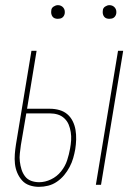

<svg xmlns="http://www.w3.org/2000/svg" viewBox="-20 -717 540 745"><path d="M352 0 438 -520H458L372 0ZM131 8Q112 8 94.5 2Q77 -4 65.5 -17Q54 -30 47 -46.5Q40 -63 38 -81.5Q36 -100 37.5 -119Q39 -138 42 -157L102 -520H122L85 -295H174Q193 -295 210.5 -290Q228 -285 241 -274Q254 -263 262 -247Q270 -231 273 -213Q276 -195 275.5 -176Q275 -157 272 -138Q269 -121 264 -103.5Q259 -86 250 -69Q241 -52 229 -37.5Q217 -23 201 -12Q185 -1 167 3.5Q149 8 131 8ZM132 -10Q155 -10 178 -21Q201 -32 217 -52Q233 -72 240.5 -95Q248 -118 252 -141Q255 -157 256 -173Q257 -189 254.5 -204.5Q252 -220 246.5 -233.5Q241 -247 230 -257.5Q219 -268 204.5 -272.5Q190 -277 174 -277H82L61 -154Q59 -138 57 -122Q55 -106 57 -90Q59 -74 63.5 -59.5Q68 -45 77 -33Q86 -21 100.5 -15.5Q115 -10 132 -10ZM404 -644Q398 -644 392.5 -646Q387 -648 383.5 -653Q380 -658 379 -664Q378 -670 379 -676Q379 -681 381.5 -685Q384 -689 388 -691.5Q392 -694 396 -695.5Q400 -697 405 -697Q411 -697 416.5 -694.5Q422 -692 426 -687Q430 -682 431 -676Q432 -670 431 -664Q430 -659 427.5 -655Q425 -651 421.5 -648.5Q418 -646 413.5 -645Q409 -644 404 -644ZM204 -644Q198 -644 192.5 -646Q187 -648 183.5 -653Q180 -658 179 -664Q178 -670 179 -676Q179 -681 181.5 -685Q184 -689 188 -691.5Q192 -694 196 -695.5Q200 -697 205 -697Q211 -697 216.5 -694.5Q222 -692 226 -687Q230 -682 231 -676Q232 -670 231 -664Q230 -659 227.5 -655Q225 -651 221.5 -648.5Q218 -646 213.5 -645Q209 -644 204 -644Z"/></svg>

Font: Iosevka Curly Thin
Style: Italic
Weight: 100
Italic angle: -9°
Monospace: yes
Designer: Belleve Invis
Foundry: Belleve Invis
Version: Version 22.1.2; ttfautohint (v1.8.4)